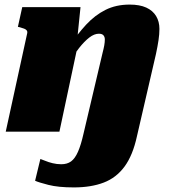

<svg xmlns="http://www.w3.org/2000/svg" viewBox="-20 -574 745 837"><path d="M5 0H239L325 -404L316 -397L331 -543H77L58 -457L67 -455Q78 -452 85.5 -449Q93 -446 96.5 -441.5Q100 -437 99 -431ZM344 9Q333 58 320 87.5Q307 117 290 129.5Q273 142 247 142Q228 142 209.5 137.5Q191 133 177 127Q163 121 156 119L133 214Q148 221 191 232Q234 243 302 243Q377 243 432 222Q487 201 523 152Q559 103 577 20L660 -339Q667 -372 671 -398.5Q675 -425 675 -448Q675 -480 660.5 -504Q646 -528 617.5 -541Q589 -554 545 -554Q486 -554 440 -531Q394 -508 355.5 -466.5Q317 -425 279 -368L278 -298Q302 -336 325 -365Q348 -394 369.5 -410.5Q391 -427 411 -427Q425 -427 431 -420Q437 -413 437 -402Q437 -390 434.5 -376Q432 -362 427 -343Z"/></svg>

Font: Roboto Serif 20pt Black
Style: Italic
Weight: 900
Italic angle: -10°
Version: Version 1.008